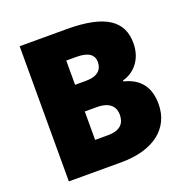

<svg xmlns="http://www.w3.org/2000/svg" viewBox="-127 -833 929 953"><g transform="rotate(-20 337.0 -357.0)"><path d="M326 -714H77V0H355C523 0 627 -79 627 -209C627 -323 559 -359 501 -374V-379C554 -392 613 -442 613 -536C613 -651 532 -714 326 -714ZM328 -440H270V-568H324C386 -568 415 -547 415 -508C415 -470 392 -440 328 -440ZM270 -299H334C406 -299 428 -263 428 -225C428 -181 405 -149 338 -149H270Z"/></g></svg>

Font: Noto Sans Lao Looped Black
Style: Regular
Weight: 900
Designer: Mark Frömberg, Ben Mitchell
Foundry: The Fontpad Ltd
Version: Version 1.002